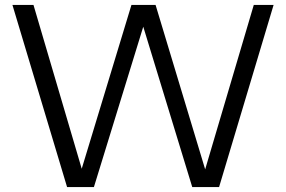

<svg xmlns="http://www.w3.org/2000/svg" viewBox="-20 -760 1162 780"><path d="M1011 -740H1091.5L870 0H761L562 -651.5L361.5 0H252.5L30.5 -740H116L312 -74.5L514 -740H612L813.5 -72Z"/></svg>

Font: Encode Sans Semi Expanded
Style: Regular
Weight: 400
Width: 6
Designer: Multiple Designers
Foundry: Impallari Type
Version: Version 2.000